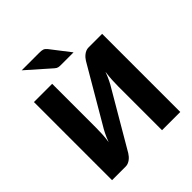

<svg xmlns="http://www.w3.org/2000/svg" viewBox="-245 -1100 1266 1266"><g transform="rotate(-45 388.5 -467.0)"><path d="M706.5 -728.5V0H536.5V-408Q536.5 -436.5 538.2 -468.2Q540 -500 545 -536Q533.5 -504 520 -476.8Q506.5 -449.5 493.5 -429L272 -50.5Q266.5 -41.5 258.8 -32.5Q251 -23.5 241.5 -16.2Q232 -9 221 -4.5Q210 0 198 0H70.5V-728.5H240.5V-321Q240.5 -292.5 239 -260.8Q237.5 -229 232 -193Q243.5 -224.5 257 -251.8Q270.5 -279 283.5 -299.5L505 -678Q510.5 -687 518.2 -696Q526 -705 535.5 -712.2Q545 -719.5 556 -724Q567 -728.5 579 -728.5ZM322.5 -933.5Q334 -933.5 342.5 -932.8Q351 -932 357.8 -929.8Q364.5 -927.5 370.2 -923Q376 -918.5 382.5 -910.5L487 -775.5H374Q365 -775.5 358.5 -775.8Q352 -776 346.2 -777.5Q340.5 -779 335.2 -781.8Q330 -784.5 324 -790L161.5 -933.5Z"/></g></svg>

Font: Lato
Style: Regular
Weight: 900
Designer: Lukasz Dziedzic with Adam Twardoch and Botio Nikoltchev
Foundry: tyPoland Lukasz Dziedzic
Version: Version 2.010; 2014-09-01; http://www.latofonts.com/; ttfaut